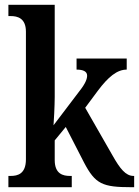

<svg xmlns="http://www.w3.org/2000/svg" viewBox="-20 -780 579 800"><path d="M15 0H279V-47H271C243 -47 208 -55 208 -113V-195L254 -251L330 -103C377 -13 407 0 527 0H539V-47H536C504 -47 480 -77 449 -132L335 -331L387 -401C431 -460 468 -490 508 -490V-536H299V-490C327 -490 343 -482 343 -465C343 -453 338 -434 310 -399L203 -258C204 -266 208 -341 208 -376V-760H15V-713H25C52 -713 88 -705 88 -648V-116C88 -55 53 -47 25 -47H15Z"/></svg>

Font: Noto Serif Myanmar Condensed SemiBold
Style: Regular
Weight: 600
Width: 3
Designer: Ben Mitchell and the Monotype Design Team
Foundry: Monotype Imaging Inc.
Version: Version 2.106